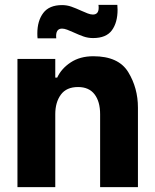

<svg xmlns="http://www.w3.org/2000/svg" viewBox="-20 -772 638 792"><path d="M52 -529H208V-452H216Q233 -489 271.5 -514.5Q310 -540 365 -540Q469 -540 509 -474.5Q549 -409 549 -328V0H393V-301Q393 -353 370 -383Q347 -413 302 -413Q254 -413 231 -381.5Q208 -350 208 -301V0H52ZM134 -634Q134 -686 158.5 -718.5Q183 -751 236 -751Q256 -751 274.5 -744.5Q293 -738 317 -727Q330 -721 342 -716.5Q354 -712 363 -712Q387 -712 387 -740Q387 -748 386 -752H464L465 -732Q465 -679 441.5 -647Q418 -615 364 -615Q343 -615 324.5 -621.5Q306 -628 282 -639Q269 -645 257 -649.5Q245 -654 236 -654Q208 -654 212 -614H135Q134 -621 134 -634Z"/></svg>

Font: Be Vietnam ExtraBold
Style: Regular
Weight: 800
Designer: Gabriel Lam
Foundry: TypeRant
Version: Version 4.000